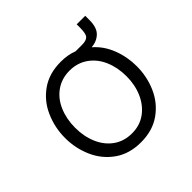

<svg xmlns="http://www.w3.org/2000/svg" viewBox="-159 -766 923 923"><g transform="rotate(-45 303.0 -304.0)"><path d="M83 -401Q110 -463 165 -502Q220 -541 299 -541Q348 -541 386 -526H430Q458 -526 469.5 -538Q481 -550 481 -590V-614H539V-585Q539 -534 515 -511Q491 -488 454 -485Q498 -447 520.5 -389Q543 -331 543 -268Q543 -197 515.5 -134.5Q488 -72 433 -33Q378 6 299 6Q220 6 165 -33Q110 -72 82.5 -134.5Q55 -197 55 -267Q55 -338 83 -401ZM124 -268Q124 -208 145 -159.5Q166 -111 205.5 -83Q245 -55 299 -55Q352 -55 391.5 -83.5Q431 -112 452.5 -160.5Q474 -209 474 -268Q474 -328 453 -376.5Q432 -425 392 -453Q352 -481 299 -481Q246 -481 206 -453Q166 -425 145 -376Q124 -327 124 -268Z"/></g></svg>

Font: Lopes Sans Light
Style: Regular
Weight: 300
Designer: Gabriel Lam, Diego Maldonado
Foundry: TypeRant, Foresti Design
Version: Version 4.000